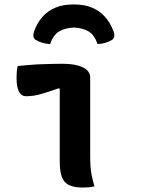

<svg xmlns="http://www.w3.org/2000/svg" viewBox="-20 -833 640 858"><path d="M247 -111Q247 -135 247 -167.5Q247 -200 247 -235Q247 -270 247 -305.5Q247 -341 247 -375Q247 -409 247 -437L241 -438Q218 -430 198 -423.5Q178 -417 160.5 -412Q143 -407 127 -405Q111 -403 95 -403Q76 -403 65 -423Q54 -443 54 -485Q54 -500 55 -512.5Q56 -525 59 -538Q82 -540 102 -542Q122 -544 141.5 -545Q161 -546 180 -546.5Q199 -547 218 -547.5Q237 -548 256 -548Q301 -548 329 -540Q357 -532 370 -518.5Q383 -505 383 -488Q383 -439 383 -391.5Q383 -344 383 -299.5Q383 -255 383 -214Q383 -173 383 -137Q383 -110 384.5 -89.5Q386 -69 390 -48.5Q394 -28 402 0Q388 3 376 4Q364 5 350 5Q293 5 270 -19.5Q247 -44 247 -111ZM310 -710Q270 -708 244 -692.5Q218 -677 204 -636Q187 -637 170.5 -641.5Q154 -646 139 -655Q131 -661 129.5 -670.5Q128 -680 132 -691Q145 -730 169.5 -757.5Q194 -785 228 -799Q262 -813 306 -813H314Q357 -813 391 -799Q425 -785 449.5 -757.5Q474 -730 488 -691Q492 -680 490.5 -670.5Q489 -661 481 -655Q466 -646 449.5 -641.5Q433 -637 416 -636Q402 -677 376 -692.5Q350 -708 310 -710Z"/></svg>

Font: Recursive Monospace Casual
Style: Bold
Weight: 700
Version: Version 1.047